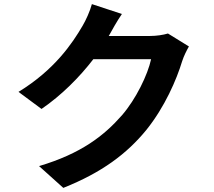

<svg xmlns="http://www.w3.org/2000/svg" viewBox="-20 -848 1040 934"><path d="M797 -685C774 -678 741 -673 710 -673H509L512 -678C524 -700 549 -745 573 -780L427 -828C418 -794 397 -748 382 -723C332 -637 245 -508 70 -401L182 -318C280 -385 367 -473 434 -560H715C699 -485 641 -365 573 -287C486 -188 375 -101 170 -40L288 66C476 -9 597 -100 692 -216C782 -328 839 -461 866 -550C874 -575 888 -603 899 -622Z"/></svg>

Font: Noto Sans CJK JP Bold
Style: Regular
Weight: 700
Designer: Ryoko NISHIZUKA (kana & ideographs); Paul D. Hunt (Latin, Greek & Cyrillic); Wenlong ZHANG (bopomofo); Sandoll Communica
Foundry: Adobe Systems Incorporated
Version: Version 1.004;PS 1.004;hotconv 1.0.82;makeotf.lib2.5.63406